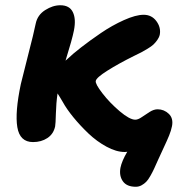

<svg xmlns="http://www.w3.org/2000/svg" viewBox="-20 -549 719 738"><path d="M106.9 -2.9Q56.2 -2.9 46.6 -60.1Q37.1 -117.2 60.1 -226.1Q64.5 -245.6 87.4 -334.7Q110.4 -423.8 117.2 -458Q124 -491.2 153.3 -510Q182.6 -528.8 211.9 -528.8Q247.1 -528.8 260 -502.4Q272.9 -476.1 264.2 -432.1Q257.8 -398.9 231.9 -315.9Q237.3 -321.3 240.2 -323.2Q257.8 -340.3 291.3 -366.5Q324.7 -392.6 367.7 -421.9Q410.6 -451.2 456.3 -471.7Q502 -492.2 532.2 -492.2Q563 -492.2 581.1 -467.8Q599.1 -443.4 594.2 -416Q591.8 -405.3 584.7 -395.3Q577.6 -385.3 569.8 -377.9Q562 -370.6 547.4 -361.8Q532.7 -353 523.2 -347.9Q513.7 -342.8 495.1 -334Q435.1 -304.2 392.6 -277.3Q350.1 -250.5 348.1 -237.8Q345.7 -226.6 373.8 -190.2Q401.9 -153.8 440.2 -121.3Q478.5 -88.9 500 -88.9Q510.7 -88.9 525.1 -98.9Q539.6 -108.9 555.4 -118.9Q571.3 -128.9 585.9 -128.9Q610.4 -128.9 628.7 -111.6Q647 -94.2 641.1 -64Q637.7 -46.9 630.1 -28.3Q622.6 -9.8 608.9 19.3Q595.2 48.3 587.9 64.9Q578.1 86.9 572.5 99.1Q566.9 111.3 558.1 127Q549.3 142.6 541.7 150.1Q534.2 157.7 523.9 163.3Q513.7 168.9 502 168.9Q467.3 168.9 452.4 147.9Q437.5 127 442.9 96.2Q448.2 69.8 469.2 34.2Q465.3 35.2 459 35.2Q427.2 35.2 389.6 14.9Q352.1 -5.4 319.8 -36.1Q287.6 -66.9 261.7 -98.6Q235.8 -130.4 221.2 -157.2Q217.3 -164.6 210 -176Q202.6 -187.5 201.2 -189.9Q195.8 -152.3 194.8 -112.5Q193.8 -72.8 191.9 -63Q185.5 -33.7 162.1 -18.3Q138.7 -2.9 106.9 -2.9Z"/></svg>

Font: Shantell Sans Irregular
Style: Bold Italic
Weight: 700
Italic angle: -11.31°
Designer: Stephen Nixon, Anya Danilova, Shantell Martin
Foundry: Arrow Type
Version: Version 1.006;[9816181b4]